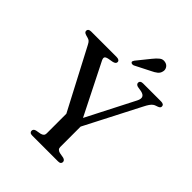

<svg xmlns="http://www.w3.org/2000/svg" viewBox="-242 -1027 1166 1166"><g transform="rotate(45 341.0 -443.5)"><path d="M396 -227 306.5 -208 86 -628.5Q78.5 -643 72 -649Q65.5 -655 54 -658L38 -662.5Q26.5 -666 22.2 -670.8Q18 -675.5 18 -682Q18 -690.5 24.2 -695.2Q30.5 -700 43.5 -700H261Q274 -700 281 -695.2Q288 -690.5 288 -682Q288 -667 264 -662L235 -657Q215.5 -653 211 -645.5Q206.5 -638 214 -622L393 -266L353 -243L537 -602.5Q548 -624 543 -638Q538 -652 514 -657.5L481.5 -663Q473.5 -665 468.8 -669.8Q464 -674.5 464 -682Q464 -690.5 470.2 -695.2Q476.5 -700 489 -700H643.5Q656 -700 662.5 -695.2Q669 -690.5 669 -682Q669 -675.5 665 -671Q661 -666.5 649.5 -662.5L642 -660Q631.5 -657 623.2 -650.8Q615 -644.5 606.8 -632.8Q598.5 -621 587.5 -599ZM289.5 -254 406 -254.5V-71Q406 -60 412.5 -53.5Q419 -47 430.5 -44L464 -38Q482.5 -33 482.5 -18Q482.5 -10 476.8 -5Q471 0 458.5 0H237Q224.5 0 218.8 -5Q213 -10 213 -18Q213 -33 231.5 -38L265 -44Q277 -47 283.2 -53.5Q289.5 -60 289.5 -71ZM420 -842.5Q438 -865.5 454.5 -878.2Q471 -891 492 -886Q510 -882 518.5 -867.5Q527 -853 523 -838Q519.5 -820 505.2 -808.5Q491 -797 468 -786.5L371.5 -737.5Q366 -735.5 360 -735.8Q354 -736 350 -740Q346 -744.5 348 -749.8Q350 -755 353.5 -760Z"/></g></svg>

Font: Fraunces Wonky
Style: Regular
Weight: 400
Version: Version 1.000;[b76b70a41]